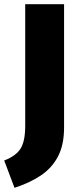

<svg xmlns="http://www.w3.org/2000/svg" viewBox="-35 -715 376 914"><path d="M34 179 -15 49Q42 27 63.5 -8.5Q85 -44 85 -115V-695H270V-108Q270 -25 241 30Q212 85 159 120.5Q106 156 34 179Z"/></svg>

Font: Trujillo ExtraBold
Style: Regular
Weight: 800
Designer: Fira Sans original fonts by bBox Type GmbH, Carrois Corporate GbR, & Edenspiekermann AG / Changes by Cristiano Sobral
Foundry: Fira Sans original fonts by bBox Type GmbH, Carrois Corporate GbR, & Edenspiekermann AG / Changes by Cristiano Sobral
Version: Version 4.301;July 28, 2020;FontCreator 13.0.0.2655 64-bit